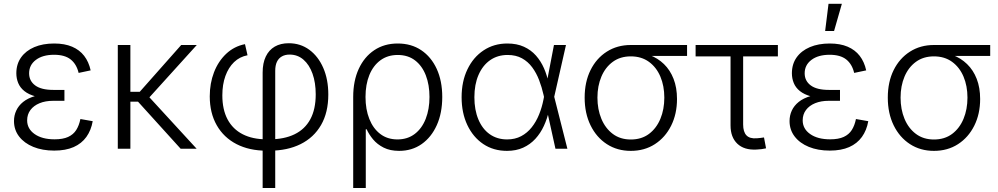

<svg xmlns="http://www.w3.org/2000/svg" viewBox="-20 -773 5187 998"><path d="M261.7 9.8Q200.2 9.8 153.1 -9.5Q106 -28.8 79.3 -63.5Q52.7 -98.1 52.7 -144Q52.7 -172.9 64.5 -198.2Q76.2 -223.6 100.3 -243.2Q124.5 -262.7 162.8 -273.9Q201.2 -285.2 254.9 -285.2H314.9V-249H255.9Q216.3 -249 185.8 -236.6Q155.3 -224.1 138.2 -201.2Q121.1 -178.2 121.1 -147.5Q121.1 -103.5 159.9 -76.2Q198.7 -48.8 263.7 -48.8Q307.1 -48.8 334.2 -61.3Q361.3 -73.7 376.2 -97.2Q391.1 -120.6 397.9 -154.3L461.9 -143.1Q453.6 -95.7 429 -61.3Q404.3 -26.9 362.8 -8.5Q321.3 9.8 261.7 9.8ZM255.9 -261.7Q202.1 -261.7 165.5 -271.7Q128.9 -281.7 106.7 -299.6Q84.5 -317.4 74.7 -341.3Q64.9 -365.2 64.9 -392.1Q64.9 -439.9 89.6 -474.6Q114.3 -509.3 158.4 -528.1Q202.6 -546.9 261.7 -546.9Q315.9 -546.9 354.7 -530.3Q393.6 -513.7 417.5 -482.7Q441.4 -451.7 451.2 -407.2L388.7 -394Q377.9 -439.5 347.4 -463.9Q316.9 -488.3 261.2 -488.3Q201.7 -488.3 166.5 -461.7Q131.3 -435.1 131.3 -392.1Q131.3 -352.5 162.8 -329.1Q194.3 -305.7 256.8 -305.7H314.9V-261.7Z M657.7 -539.1V0H592.3V-539.1ZM1002.9 -539.1 736.3 -244.6H630.4V-295.9H706.5L921.9 -539.1ZM918.9 0 693.8 -248.5 733.4 -292.5 1002 0Z M1345.2 204.1V-395.5Q1345.2 -445.3 1361.6 -479.2Q1377.9 -513.2 1408.2 -530.8Q1438.5 -548.3 1481 -548.3Q1541.5 -548.3 1587.9 -514.2Q1634.3 -480 1660.4 -419.9Q1686.5 -359.9 1686.5 -281.7Q1686.5 -188.5 1648.9 -123.3Q1611.3 -58.1 1542.5 -23.9Q1473.6 10.3 1380.4 10.3H1365.7Q1275.9 10.3 1209.5 -23.9Q1143.1 -58.1 1106.7 -121.8Q1070.3 -185.5 1070.3 -272.5Q1070.3 -339.8 1092.3 -397Q1114.3 -454.1 1155.5 -493.2Q1196.8 -532.2 1253.4 -543.5L1266.6 -485.8Q1225.6 -478 1196.5 -450Q1167.5 -421.9 1151.6 -377.9Q1135.7 -334 1135.7 -277.3Q1135.7 -203.6 1162.8 -152.6Q1189.9 -101.6 1241.5 -75.2Q1293 -48.8 1365.7 -48.8H1380.4Q1457 -48.8 1511 -75Q1564.9 -101.1 1593 -153.1Q1621.1 -205.1 1621.1 -282.7Q1621.1 -343.3 1604.5 -389.9Q1587.9 -436.5 1557.4 -462.9Q1526.9 -489.3 1485.4 -489.3Q1461.9 -489.3 1445.1 -479.7Q1428.2 -470.2 1419.4 -451.7Q1410.6 -433.1 1410.6 -404.8V204.1Z M1815.9 204.1V-269Q1815.9 -352.5 1844.7 -415Q1873.5 -477.5 1925.5 -512.2Q1977.5 -546.9 2047.4 -546.9Q2117.7 -546.9 2169.4 -512.2Q2221.2 -477.5 2250 -415Q2278.8 -352.5 2278.8 -269Q2278.8 -185.5 2250.5 -122.6Q2222.2 -59.6 2171.9 -24.2Q2121.6 11.2 2054.7 11.2Q2007.8 11.2 1974.4 -5.6Q1940.9 -22.5 1919.4 -48.3Q1897.9 -74.2 1885.7 -101.1H1881.3V204.1ZM2045.9 -48.3Q2098.6 -48.3 2136 -76.9Q2173.3 -105.5 2192.9 -155.5Q2212.4 -205.6 2212.4 -269Q2212.4 -332 2193.4 -381.3Q2174.3 -430.7 2137.5 -459Q2100.6 -487.3 2047.4 -487.3Q1995.1 -487.3 1957.5 -459.7Q1919.9 -432.1 1899.9 -383.1Q1879.9 -334 1879.9 -269Q1879.9 -204.6 1899.7 -154.8Q1919.4 -105 1956.5 -76.7Q1993.7 -48.3 2045.9 -48.3Z M2615.2 11.2Q2544.9 11.2 2491.9 -24.4Q2439 -60.1 2409.2 -123Q2379.4 -186 2379.4 -267.6Q2379.4 -349.6 2409.7 -412.6Q2439.9 -475.6 2493.7 -511.2Q2547.4 -546.9 2617.2 -546.9Q2666.5 -546.9 2703.4 -530Q2740.2 -513.2 2765.9 -484.1Q2791.5 -455.1 2807.6 -418.2Q2823.7 -381.3 2831.5 -340.8H2854L2860.4 -271.5L2929.2 0H2867.2L2805.2 -280.3Q2796.4 -319.8 2782.2 -356.7Q2768.1 -393.6 2746.3 -423.1Q2724.6 -452.6 2693.1 -470Q2661.6 -487.3 2618.7 -487.3Q2566.4 -487.3 2527.6 -460.2Q2488.8 -433.1 2467.3 -383.5Q2445.8 -334 2445.8 -267.6Q2445.8 -201.7 2466.6 -152.1Q2487.3 -102.5 2525.6 -75.4Q2564 -48.3 2616.2 -48.3Q2657.2 -48.3 2689 -65.2Q2720.7 -82 2743.9 -111.3Q2767.1 -140.6 2782.2 -178.2Q2797.4 -215.8 2805.2 -256.8L2859.4 -539.1H2921.9L2860.4 -268.1L2854.5 -199.7H2834Q2824.7 -156.7 2807.1 -118.7Q2789.6 -80.6 2762.7 -51.3Q2735.8 -22 2699.2 -5.4Q2662.6 11.2 2615.2 11.2Z M3258.8 11.2Q3188.5 11.2 3134.3 -23.9Q3080.1 -59.1 3049.6 -121.6Q3019 -184.1 3019 -265.6Q3019 -347.2 3049.6 -408.7Q3080.1 -470.2 3134.3 -504.6Q3188.5 -539.1 3258.8 -539.1H3551.3V-482.4H3326.7L3258.8 -480Q3204.1 -480 3165.3 -451.7Q3126.5 -423.3 3106 -374.8Q3085.4 -326.2 3085.4 -265.6Q3085.4 -204.6 3106 -155.3Q3126.5 -106 3165.3 -76.9Q3204.1 -47.9 3258.8 -47.9Q3314.5 -47.9 3353.3 -76.9Q3392.1 -106 3412.6 -155.3Q3433.1 -204.6 3433.1 -265.6Q3433.1 -326.2 3412.6 -374.8Q3392.1 -423.3 3353 -451.7Q3314 -480 3258.8 -480V-503.9Q3311 -503.9 3355 -487.5Q3398.9 -471.2 3431.2 -439.9Q3463.4 -408.7 3481.2 -363Q3499 -317.4 3499 -258.3Q3499 -180.7 3468.5 -119.6Q3438 -58.6 3384 -23.7Q3330.1 11.2 3258.8 11.2Z M3912.1 4.4Q3848.1 7.8 3812.7 -25.9Q3777.3 -59.6 3777.3 -121.1V-480H3595.7V-539.1H4023.4V-480H3842.8V-126Q3842.8 -87.4 3860.1 -69.3Q3877.4 -51.3 3913.6 -54.2Q3921.4 -54.7 3931.9 -55.9Q3942.4 -57.1 3951.2 -58.6L3961.9 -2Q3951.7 0.5 3938.7 2.2Q3925.8 3.9 3912.1 4.4Z M4293 9.8Q4231.4 9.8 4184.3 -9.5Q4137.2 -28.8 4110.6 -63.5Q4084 -98.1 4084 -144Q4084 -172.9 4095.7 -198.2Q4107.4 -223.6 4131.6 -243.2Q4155.8 -262.7 4194.1 -273.9Q4232.4 -285.2 4286.1 -285.2H4346.2V-249H4287.1Q4247.6 -249 4217 -236.6Q4186.5 -224.1 4169.4 -201.2Q4152.3 -178.2 4152.3 -147.5Q4152.3 -103.5 4191.2 -76.2Q4230 -48.8 4294.9 -48.8Q4338.4 -48.8 4365.5 -61.3Q4392.6 -73.7 4407.5 -97.2Q4422.4 -120.6 4429.2 -154.3L4493.2 -143.1Q4484.9 -95.7 4460.2 -61.3Q4435.5 -26.9 4394 -8.5Q4352.5 9.8 4293 9.8ZM4287.1 -261.7Q4233.4 -261.7 4196.8 -271.7Q4160.2 -281.7 4137.9 -299.6Q4115.7 -317.4 4106 -341.3Q4096.2 -365.2 4096.2 -392.1Q4096.2 -439.9 4120.8 -474.6Q4145.5 -509.3 4189.7 -528.1Q4233.9 -546.9 4293 -546.9Q4347.2 -546.9 4386 -530.3Q4424.8 -513.7 4448.7 -482.7Q4472.7 -451.7 4482.4 -407.2L4419.9 -394Q4409.2 -439.5 4378.7 -463.9Q4348.1 -488.3 4292.5 -488.3Q4232.9 -488.3 4197.8 -461.7Q4162.6 -435.1 4162.6 -392.1Q4162.6 -352.5 4194.1 -329.1Q4225.6 -305.7 4288.1 -305.7H4346.2V-261.7ZM4269 -611.8 4286.6 -753.4H4356L4315.4 -611.8Z M4834.5 11.2Q4764.2 11.2 4710 -23.9Q4655.8 -59.1 4625.2 -121.6Q4594.7 -184.1 4594.7 -265.6Q4594.7 -347.2 4625.2 -408.7Q4655.8 -470.2 4710 -504.6Q4764.2 -539.1 4834.5 -539.1H5127V-482.4H4902.3L4834.5 -480Q4779.8 -480 4741 -451.7Q4702.1 -423.3 4681.6 -374.8Q4661.1 -326.2 4661.1 -265.6Q4661.1 -204.6 4681.6 -155.3Q4702.1 -106 4741 -76.9Q4779.8 -47.9 4834.5 -47.9Q4890.1 -47.9 4929 -76.9Q4967.8 -106 4988.3 -155.3Q5008.8 -204.6 5008.8 -265.6Q5008.8 -326.2 4988.3 -374.8Q4967.8 -423.3 4928.7 -451.7Q4889.6 -480 4834.5 -480V-503.9Q4886.7 -503.9 4930.7 -487.5Q4974.6 -471.2 5006.8 -439.9Q5039.1 -408.7 5056.9 -363Q5074.7 -317.4 5074.7 -258.3Q5074.7 -180.7 5044.2 -119.6Q5013.7 -58.6 4959.7 -23.7Q4905.8 11.2 4834.5 11.2Z"/></svg>

Font: Inter 18pt Light
Style: Regular
Weight: 300
Designer: Rasmus Andersson
Foundry: rsms
Version: Version 4.001;git-66647c0bb